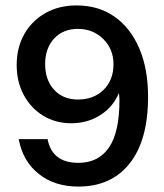

<svg xmlns="http://www.w3.org/2000/svg" viewBox="-20 -680 606 708"><path d="M526 -323Q526 -163 458.2 -77.5Q390.5 8 269 8Q181.5 8 122.8 -38.8Q64 -85.5 49 -167H155.5Q172 -79.5 269 -79.5Q343 -79.5 381.8 -136Q420.5 -192.5 420.5 -311Q420.5 -317.5 419.8 -324.2Q419 -331 418.5 -337Q397 -285.5 349.8 -255.5Q302.5 -225.5 243 -225.5Q184.5 -225.5 139 -253.5Q93.5 -281.5 67.5 -330Q41.5 -378.5 41.5 -440.5Q41.5 -504.5 69.5 -554Q97.5 -603.5 147.5 -631.8Q197.5 -660 262 -660Q343 -660 402 -618.8Q461 -577.5 493.5 -501.8Q526 -426 526 -323ZM398.5 -443Q398.5 -499 360.8 -536.2Q323 -573.5 267 -573.5Q212.5 -573.5 179.5 -537.8Q146.5 -502 146.5 -443.5Q146.5 -385 179.5 -349Q212.5 -313 267.5 -313Q326 -313 362.2 -349Q398.5 -385 398.5 -443Z"/></svg>

Font: Overused Grotesk Medium
Style: Regular
Weight: 525
Version: Version 0.004